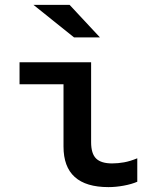

<svg xmlns="http://www.w3.org/2000/svg" viewBox="-20 -756 640 786"><path d="M424 10Q240 10 240 -156V-411H60V-501H353V-174Q353 -127 373.5 -107Q394 -87 439 -87Q463 -87 488 -91.5Q513 -96 542 -108V-12Q519 -2 486.5 4Q454 10 424 10ZM283 -603 117 -736H265L389 -603Z"/></svg>

Font: Red Hat Mono Medium
Style: Regular
Weight: 500
Monospace: yes
Designer: Pentagram, MCKL
Foundry: Pentagram, MCKL
Version: Version 1.023; ttfautohint (v1.8.3)